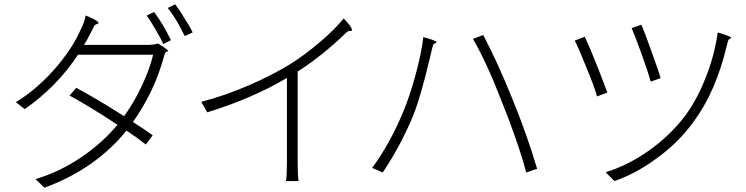

<svg xmlns="http://www.w3.org/2000/svg" viewBox="-20 -835 3474 894"><path d="M187 39 145 -1Q260 -35 363 -106Q458 -171 527 -254Q400 -338 304 -390L335 -426Q429 -376 558 -294Q605 -359 642 -439Q677 -513 693 -580H518H343Q244 -430 95 -327L54 -359Q163 -427 251 -533Q322 -619 357 -700Q373 -731 379 -763Q401 -755 420 -744Q441 -732 439 -728Q437 -724 431 -723Q422 -720 417 -711Q409 -693 402 -682Q388 -652 371 -626H666Q700 -626 715 -633Q765 -602 763 -597Q762 -595 758 -595Q752 -594 749 -588Q748 -586 747 -584Q743 -572 742 -567Q698 -407 599 -267Q645 -238 691 -205L659 -162Q616 -196 569 -227Q424 -48 187 39ZM740 -630Q728 -658 704 -698Q679 -741 663 -763L698 -779Q741 -720 776 -648ZM840 -667Q802 -747 761 -798L796 -815Q817 -787 839 -750Q864 -712 877 -684Z M1312 8Q1316 -24 1316 -80V-472Q1151 -375 945 -312L917 -361Q1027 -389 1144 -440Q1249 -486 1334 -538Q1406 -584 1473 -642Q1541 -700 1580 -749Q1596 -733 1609 -716Q1622 -697 1618 -693Q1615 -690 1610 -691Q1600 -691 1592 -683Q1482 -576 1366 -502V-291V-80Q1366 -24 1370 8Z M1762 -32 1713 -53Q1796 -167 1856 -311Q1889 -390 1914 -483Q1943 -589 1951 -662Q1973 -657 1992 -650Q2014 -642 2013 -639Q2012 -636 2007 -634Q1998 -631 1996 -624Q1993 -615 1989 -597Q1988 -591 1984 -575Q1939 -382 1901 -290Q1842 -150 1762 -32ZM2430 -32Q2415 -92 2381 -190Q2349 -282 2318 -358Q2245 -547 2182 -654L2230 -672Q2297 -545 2366 -374Q2435 -205 2481 -49Z M2841 8 2800 -33Q2904 -65 3001 -133.5Q3098 -202 3168 -293Q3225 -369 3266 -474Q3307 -577 3322 -684Q3386 -665 3384 -659Q3383 -656 3379 -655Q3373 -653 3371 -647Q3368 -635 3365 -626Q3314 -408 3208 -266Q3137 -169 3038 -98Q2944 -28 2841 8ZM2760 -386Q2749 -428 2709 -524Q2672 -617 2656 -646L2703 -664Q2747 -568 2808 -404ZM3010 -455Q2999 -495 2968 -582Q2936 -671 2921 -704L2966 -720Q2982 -685 3013 -597Q3048 -501 3056 -471Z"/></svg>

Font: GenSekiGothic TW L
Style: Regular
Weight: 300
Version: Version 1.501;PS 1;hotconv 16.6.51;makeotf.lib2.5.65220